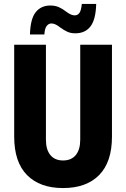

<svg xmlns="http://www.w3.org/2000/svg" viewBox="-20 -938 640 974"><path d="M300 16Q182 16 117 -50Q52 -116 52 -245V-711H213V-229Q213 -179 235.5 -151.5Q258 -124 300 -124Q342 -124 364.5 -151.5Q387 -179 387 -229V-711H548V-245Q548 -116 483 -50Q418 16 300 16ZM362 -769Q339 -769 321.5 -777Q304 -785 285 -799Q260 -819 241 -819Q227 -819 217 -806.5Q207 -794 205 -763H132Q134 -842 161 -876Q188 -910 235 -910Q260 -910 279 -901.5Q298 -893 317 -878Q341 -860 359 -860Q374 -860 383 -872.5Q392 -885 395 -918H468Q466 -839 439 -804Q412 -769 362 -769Z"/></svg>

Font: Geist Mono ExtraBold
Style: Regular
Weight: 800
Monospace: yes
Designer: Basement.studio, Andrés Briganti, Mateo Zaragoza
Foundry: Basement.studio, Vercel, Andrés Briganti, Guido Ferreyra, Mateo Zaragoza
Version: Version 1.500; ttfautohint (v1.8.4.7-5d5b)